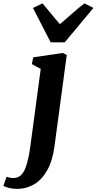

<svg xmlns="http://www.w3.org/2000/svg" viewBox="-148 -886 585 1162"><path d="M181.5 1.5Q169.5 89 137 145.8Q104.5 202.5 58 229.8Q11.5 257 -42.5 257Q-70.5 257 -92 251.8Q-113.5 246.5 -127.5 239L-108 183.5Q-101.5 186 -90.8 188.8Q-80 191.5 -67 191.5Q-40.5 191.5 -23 175.8Q-5.5 160 6 130.8Q17.5 101.5 25.5 60.8Q33.5 20 39.5 -29.5L98.5 -469L45 -498L53 -539L232 -565.5L256 -553ZM158.5 -630 51.5 -838 109.5 -865.5Q135 -835.5 161 -803.2Q187 -771 214.5 -740Q252 -771 287.5 -803.2Q323 -835.5 363 -865.5L417.5 -838L244 -630Z"/></svg>

Font: Merriweather 24pt SemiCondensed Black
Style: Italic
Weight: 900
Width: 4
Italic angle: -7.8°
Designer: Eben Sorkin
Foundry: Eben Sorkin
Version: Version 2.101